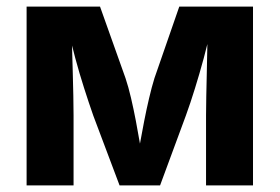

<svg xmlns="http://www.w3.org/2000/svg" viewBox="-20 -561 846 581"><path d="M60.5 0V-541H282.7L359.9 -324.2Q368.7 -297.9 376.5 -264.4Q384.3 -231 391.1 -195.3Q397.9 -159.7 403.6 -126Q409.2 -92.3 413.6 -64.9H393.6Q397.5 -91.8 403.3 -125.2Q409.2 -158.7 416.3 -194.6Q423.3 -230.5 431.2 -263.9Q439 -297.4 447.3 -324.2L522.5 -541H745.6V0H603.5V-211.4Q603.5 -236.8 604.2 -269.5Q605 -302.2 605.7 -338.6Q606.4 -375 607.2 -411.4Q607.9 -447.8 608.4 -481H619.6Q609.4 -432.1 596.4 -384.5Q583.5 -336.9 569.8 -293Q556.2 -249 542.5 -211.4L464.4 0H341.8L262.2 -211.4Q248.5 -250.5 234.4 -294.7Q220.2 -338.9 207.5 -386.2Q194.8 -433.6 184.6 -481H197.3Q197.3 -449.7 198.2 -413.6Q199.2 -377.4 200.2 -340.8Q201.2 -304.2 201.9 -270.8Q202.6 -237.3 202.6 -211.4V0Z"/></svg>

Font: Inter 17pt
Style: Bold
Weight: 700
Version: Version 4.001;git-66647c0bb